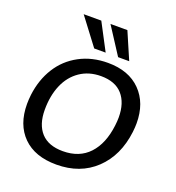

<svg xmlns="http://www.w3.org/2000/svg" viewBox="-169 -1101 1144 1246"><g transform="rotate(20 403.5 -478.0)"><path d="M334.5 -781.2 194.3 -966.8H315.9L413.6 -781.2ZM499.5 -781.2 379.4 -966.8H496.1L576.2 -781.2ZM168.9 -298.3Q168.9 -196.3 219.7 -140.6Q270.5 -85 370.1 -85Q483.9 -85 550.8 -156.7Q617.7 -228.5 633.3 -357.9Q637.2 -389.2 637.2 -414.6Q637.2 -514.6 587.2 -571.3Q537.1 -627.9 438.5 -627.9Q355.5 -627.9 293.9 -585.9Q232.4 -543.9 200.7 -469.7Q168.9 -395.5 168.9 -298.3ZM360.4 11.2Q211.9 11.2 129.9 -70.3Q47.9 -151.9 47.9 -294.4Q47.9 -322.8 51.8 -357.9Q65.4 -466.3 117.2 -548.8Q168.9 -631.3 255.4 -677.7Q341.8 -724.1 451.7 -724.1Q595.7 -724.1 677.5 -641.1Q759.3 -558.1 759.3 -418.5Q759.3 -391.6 755.4 -357.9Q734.9 -188.5 629.6 -88.6Q524.4 11.2 360.4 11.2Z"/></g></svg>

Font: Muli
Style: Semi-BoldItalic
Weight: 600
Italic angle: -7°
Designer: Vernon Adams
Foundry: newtypography
Version: Version 2.0; ttfautohint (v1.00rc1.2-2d82) -l 8 -r 50 -G 200